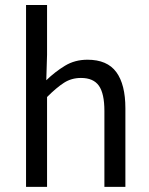

<svg xmlns="http://www.w3.org/2000/svg" viewBox="-20 -732 584 752"><path d="M82 0V-712.4H164.3V-517.6L161.3 -417.7Q195.5 -450.8 234.3 -474.4Q273 -498.1 322.7 -498.1Q400 -498.1 435.6 -449.5Q471.1 -401 471.1 -308V0H388.9V-297.4Q388.9 -365.6 367.4 -396.1Q345.9 -426.7 297.2 -426.7Q259.9 -426.7 230.6 -407.8Q201.3 -389 164.3 -352V0Z"/></svg>

Font: Source Sans 3
Style: Regular
Weight: 200
Designer: Paul D. Hunt
Foundry: Adobe
Version: Version 3.046;hotconv 1.0.118;makeotfexe 2.5.65603